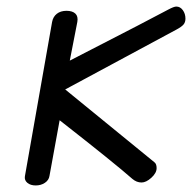

<svg xmlns="http://www.w3.org/2000/svg" viewBox="-20 -561 586 586"><path d="M56 -23 139 -494Q142 -510 153.5 -519Q165 -528 183 -528Q201 -528 210 -519.5Q219 -511 216 -494L193 -376L259 -410Q419 -492 494 -532Q511 -541 518 -541Q530 -541 538 -530Q546 -519 546 -504Q546 -493 540 -486Q534 -479 519 -471L179 -288L451 -66Q458 -61 458 -48Q458 -33 442 -18.5Q426 -4 412 -4Q397 -4 384 -15Q332 -61 162 -194L131 -24Q129 -11 117 -3Q105 5 89 5Q73 5 63.5 -3Q54 -11 56 -23Z"/></svg>

Font: Mali
Style: Italic
Weight: 400
Italic angle: -10°
Version: Version 1.000; ttfautohint (v1.6)